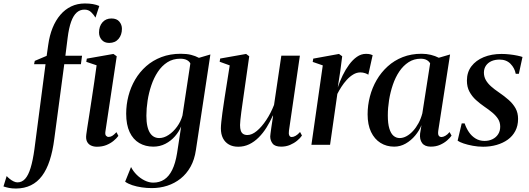

<svg xmlns="http://www.w3.org/2000/svg" viewBox="-151 -835 3050 1107"><path d="M127 -576Q134.5 -630.5 152.2 -674.2Q170 -718 197 -749.5Q224 -781 259.5 -798Q295 -815 338.5 -815Q364 -815 384.2 -811.5Q404.5 -808 421.5 -800.5L399.5 -733.5Q390 -749.5 374.5 -764.8Q359 -780 335 -779.5Q310 -779.5 291 -762.5Q272 -745.5 259 -709.5Q246 -673.5 239 -617L226 -513.5H322L315.5 -465H219.5L162 -34Q153 36.5 135.5 90Q118 143.5 91.2 179.2Q64.5 215 27.2 233.2Q-10 251.5 -58.5 252Q-81.5 252 -98.8 248.5Q-116 245 -131 240L-112.5 180Q-106 187.5 -95.2 196.2Q-84.5 205 -72.5 210.8Q-60.5 216.5 -50.5 216.5Q-24.5 216.5 -6 196Q12.5 175.5 25.5 133Q38.5 90.5 47.5 25L111.5 -465H45.5L49.5 -484L118 -513ZM407.5 11Q389 11 373.8 4Q358.5 -3 350.8 -18.5Q343 -34 346.5 -59.5Q347.5 -70 352.2 -99.2Q357 -128.5 363.5 -170.8Q370 -213 377.5 -262.2Q385 -311.5 392.5 -362.2Q400 -413 406 -458.5L346.5 -478.5L349.5 -497L503 -524L522 -510.5L457 -78.5Q454 -59.5 460.2 -52.5Q466.5 -45.5 475 -45.5Q485.5 -45.5 495.5 -51.2Q505.5 -57 520.5 -73L531.5 -51.5Q521 -37 503.2 -22.5Q485.5 -8 461.8 1.5Q438 11 407.5 11ZM478.5 -587.5Q451 -587.5 435.5 -605.2Q420 -623 420 -647.5Q420 -683.5 439.5 -706Q459 -728.5 491.5 -728.5Q522 -728.5 537 -710.5Q552 -692.5 552 -669Q552 -634 532.5 -610.8Q513 -587.5 478.5 -587.5Z M978.5 30Q970.5 85.5 947.5 126.5Q924.5 167.5 890.2 194.8Q856 222 813.5 235.8Q771 249.5 724 249.5Q695 249.5 666 245.2Q637 241 612 232.8Q587 224.5 570.5 212.5L604.5 128Q616.5 152 637 172.5Q657.5 193 682.8 205.5Q708 218 732.5 218Q768.5 218 796 200Q823.5 182 842 144.2Q860.5 106.5 870 47.5L893.5 -106Q881 -76 857.8 -49.2Q834.5 -22.5 802.8 -6Q771 10.5 733 10.5Q687.5 10.5 652 -10.2Q616.5 -31 596.5 -73.2Q576.5 -115.5 576.5 -179.5Q576.5 -231.5 589.5 -281.8Q602.5 -332 628.2 -376Q654 -420 692 -453.5Q730 -487 780 -506Q830 -525 891.5 -525Q925.5 -525 950.5 -518.8Q975.5 -512.5 996 -501.5L1062 -521ZM946.5 -469Q940.5 -481.5 926 -489Q911.5 -496.5 888.5 -496.5Q846 -496.5 814 -476Q782 -455.5 759 -420.8Q736 -386 721.5 -343Q707 -300 700 -254.8Q693 -209.5 693 -168Q693 -133 698.5 -108.2Q704 -83.5 714 -68.2Q724 -53 737.5 -46Q751 -39 767 -39Q794 -39 821.2 -57Q848.5 -75 870 -104.8Q891.5 -134.5 901 -169Z M1222.5 11Q1191 11 1168.8 -1.8Q1146.5 -14.5 1134.5 -38Q1122.5 -61.5 1122.5 -95Q1122.5 -108.5 1125 -132.5Q1127.5 -156.5 1131.2 -184.2Q1135 -212 1138.8 -236.2Q1142.5 -260.5 1144.5 -274.5L1173.5 -458L1115.5 -479L1118.5 -497.5L1268 -524L1286 -510.5L1253 -279Q1250.5 -261 1247 -237Q1243.5 -213 1240.2 -188.5Q1237 -164 1235 -144Q1233 -124 1233 -114Q1233 -94.5 1237.2 -81.8Q1241.5 -69 1251 -62.8Q1260.5 -56.5 1275.5 -56.5Q1301.5 -56.5 1329.8 -80Q1358 -103.5 1384.2 -143Q1410.5 -182.5 1429 -230L1471 -514H1578L1515 -81.5Q1512.5 -64 1516.8 -54.5Q1521 -45 1531 -45Q1541 -45 1553.5 -52Q1566 -59 1579 -74L1590 -53.5Q1580 -38.5 1562 -23.8Q1544 -9 1520.8 0.8Q1497.5 10.5 1470 10.5Q1434.5 10.5 1420.8 -7.2Q1407 -25 1407 -48.5Q1407 -52.5 1408.8 -66.2Q1410.5 -80 1413.2 -98.5Q1416 -117 1418.8 -135.8Q1421.5 -154.5 1423.5 -168.5H1422Q1406 -132.5 1385.8 -100Q1365.5 -67.5 1340.5 -42.5Q1315.5 -17.5 1286 -3.2Q1256.5 11 1222.5 11Z M1644.5 0 1710 -458 1652 -478 1655 -497 1803.5 -524 1822 -510.5 1811 -425.5 1796.5 -331Q1808 -365.5 1824.5 -399.8Q1841 -434 1861.8 -462.2Q1882.5 -490.5 1907 -507.5Q1931.5 -524.5 1959 -524.5Q1974 -524.5 1983.5 -522Q1993 -519.5 1997.5 -517L1972.5 -404Q1968.5 -408 1955 -412.8Q1941.5 -417.5 1926.5 -417.5Q1905.5 -417.5 1885.5 -405.5Q1865.5 -393.5 1848.2 -374.5Q1831 -355.5 1817.2 -334Q1803.5 -312.5 1794 -293.5L1752 0Z M2376 -82.5Q2373 -61 2378.5 -53Q2384 -45 2394.5 -45Q2404 -45 2416.2 -51.8Q2428.5 -58.5 2441 -73.5L2452.5 -53Q2444 -40.5 2427 -25.5Q2410 -10.5 2386.2 0Q2362.5 10.5 2332.5 10.5Q2298 10.5 2282.8 -10.2Q2267.5 -31 2271 -64.5L2279 -113.5Q2266.5 -82 2242.8 -53.5Q2219 -25 2188 -7.2Q2157 10.5 2121.5 10.5Q2077.5 10.5 2042.8 -11.2Q2008 -33 1988.2 -74.5Q1968.5 -116 1968.5 -176Q1968.5 -228 1981.8 -278.8Q1995 -329.5 2020.8 -373.8Q2046.5 -418 2084.2 -452.2Q2122 -486.5 2171 -505.8Q2220 -525 2279.5 -525Q2308 -525 2333.2 -518.8Q2358.5 -512.5 2379 -502L2444 -521ZM2329 -469.5Q2323 -481 2309.5 -488.8Q2296 -496.5 2275 -496.5Q2235.5 -496.5 2204.8 -476.5Q2174 -456.5 2151.2 -422.8Q2128.5 -389 2114 -346.2Q2099.5 -303.5 2092.2 -258Q2085 -212.5 2085 -169.5Q2085 -122.5 2093.8 -93.8Q2102.5 -65 2118 -52Q2133.5 -39 2153.5 -39Q2173 -39 2192.8 -49.8Q2212.5 -60.5 2230.2 -79.8Q2248 -99 2262 -125Q2276 -151 2284 -181.5Z M2840.5 -409.5H2822.5Q2816.5 -442.5 2792.5 -467Q2768.5 -491.5 2729 -491.5Q2703.5 -491.5 2683.2 -482.8Q2663 -474 2651.2 -457.2Q2639.5 -440.5 2639 -417Q2639 -393 2650.2 -373.2Q2661.5 -353.5 2680.8 -336.5Q2700 -319.5 2724.5 -303Q2757.5 -280.5 2782.2 -258.5Q2807 -236.5 2821.5 -210.5Q2836 -184.5 2836 -149.5Q2836 -110 2820.2 -80Q2804.5 -50 2776.8 -30Q2749 -10 2712.5 0.5Q2676 11 2634.5 11Q2605 11 2575 5.5Q2545 0 2521.5 -8Q2498 -16 2487.5 -24L2511 -123.5H2528Q2537 -96.5 2552.5 -73.5Q2568 -50.5 2590.8 -36.5Q2613.5 -22.5 2643 -22.5Q2668 -22.5 2688.5 -32.5Q2709 -42.5 2721 -61Q2733 -79.5 2733 -104.5Q2733 -130 2720.5 -149.5Q2708 -169 2687.2 -186.2Q2666.5 -203.5 2640.5 -221Q2616.5 -237.5 2593.5 -258.2Q2570.5 -279 2555.8 -306.2Q2541 -333.5 2541 -370.5Q2541 -418.5 2567 -452.8Q2593 -487 2638 -505.5Q2683 -524 2740.5 -524Q2764.5 -524 2788.2 -521.2Q2812 -518.5 2831.2 -514.5Q2850.5 -510.5 2861.5 -506.5Z"/></svg>

Font: Merriweather 120pt Medium
Style: Italic
Weight: 500
Italic angle: -7.8°
Version: Version 2.101